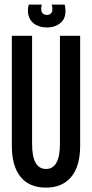

<svg xmlns="http://www.w3.org/2000/svg" viewBox="-20 -818 406 848"><path d="M32.3 -174.3V-660H121.7V-183Q121.7 -127 137.2 -99.3Q152.7 -71.7 183.7 -71.7Q213.7 -71.7 229.2 -99.5Q244.7 -127.3 244.7 -183V-660H334V-174.3Q334 -83.3 294.3 -36.3Q254.7 10.7 183 10.7Q109.7 10.7 71 -36.7Q32.3 -84 32.3 -174.3ZM187.3 -752Q200.7 -752 207.7 -762.2Q214.7 -772.3 208.7 -797.7H266Q276.7 -745.7 251.9 -721.2Q227.2 -696.7 186.7 -696.7Q160.1 -696.7 139.2 -707.7Q118.3 -718.7 108.7 -741.5Q99 -764.3 106.6 -797.7H164.7Q158.7 -773 165.8 -762.5Q173 -752 187.3 -752Z"/></svg>

Font: Bricolage Grotesque 96pt Condensed ExBd
Style: Regular
Weight: 800
Width: 3
Designer: Mathieu Triay
Foundry: Atelier Triay
Version: Version 1.001;Glyphs 3.2 (3207)